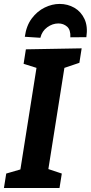

<svg xmlns="http://www.w3.org/2000/svg" viewBox="-21 -948 458 968"><path d="M379.2 -631.3 289.2 -600.9 306.1 -621.2 220.1 -78.3 211.7 -99.3 290.6 -73 279 0H-1.2L10.4 -73L98.6 -98.6L79.4 -78.3L165.3 -620.5L180.9 -600.2L98 -626.3L109.5 -699.3L390.7 -704.3ZM279.4 -928.2Q320.1 -928.2 353.7 -909Q387.2 -889.8 404.9 -852.4Q422.5 -815.1 414.4 -760.6L333.7 -759.9Q335.7 -797.5 317.3 -813.7Q298.8 -829.8 273.6 -829.8Q243.7 -829.8 217.3 -810.6Q190.8 -791.5 182.5 -757.5L104.1 -762.6Q111.8 -818.8 139.4 -855.3Q166.9 -891.8 204.4 -910Q241.8 -928.2 279.4 -928.2Z"/></svg>

Font: Bitter Thin
Style: Italic
Weight: 100
Italic angle: -9°
Designer: Sol Matas, and Bitter project Authors
Foundry: Sol Matas
Version: Version 2.002